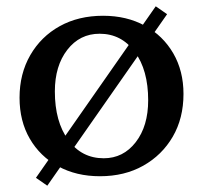

<svg xmlns="http://www.w3.org/2000/svg" viewBox="-20 -546 644 609"><path d="M297 13Q222 13 164.5 -18.5Q107 -50 74.5 -106Q42 -162 42 -236Q42 -312 76 -371Q110 -430 169.5 -463Q229 -496 307 -496Q382 -496 439.5 -464.5Q497 -433 529.5 -377Q562 -321 562 -248Q562 -171 528 -112.5Q494 -54 434.5 -20.5Q375 13 297 13ZM309 -44Q371 -44 410.5 -95Q450 -146 450 -228Q450 -324 407.5 -381.5Q365 -439 296 -439Q233 -439 193.5 -388Q154 -337 154 -256Q154 -160 196.5 -102Q239 -44 309 -44ZM130 43 94 18 474 -526 510 -501Z"/></svg>

Font: Platypi
Style: Regular
Weight: 400
Designer: David Sargent
Foundry: Bolt Cutter Type
Version: Version 1.200; ttfautohint (v1.8.4.7-5d5b)